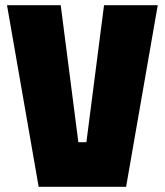

<svg xmlns="http://www.w3.org/2000/svg" viewBox="-20 -720 635 740"><path d="M129 0 7 -700H214L282 -172H313L381 -700H588L466 0Z"/></svg>

Font: Tektur SemiCondensed ExtraBold
Style: Regular
Weight: 800
Width: 4
Designer: Adam Jagosz
Foundry: Adam Jagosz
Version: Version 1.005;gftools[0.9.30]